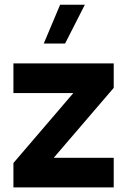

<svg xmlns="http://www.w3.org/2000/svg" viewBox="-20 -811 553 831"><path d="M240.2 -790.5 169.4 -622.6H261.7L347.2 -790.5ZM38.1 -408.2H297.4L38.1 -105.5V0H472.2V-127.9H212.4L472.2 -430.7V-536.6H38.1Z"/></svg>

Font: Estedad-FD-VF Thin
Style: Regular
Weight: 100
Designer: Amin Abedi
Version: Version 5.0